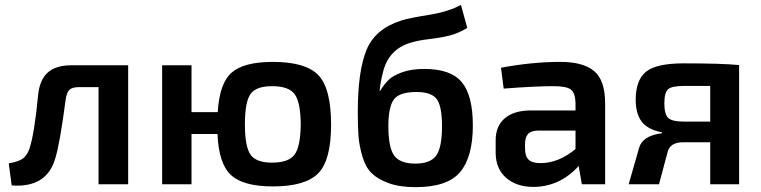

<svg xmlns="http://www.w3.org/2000/svg" viewBox="-20 -759 3134 791"><path d="M508 -490V0H386V-400H305Q277 -400 265.5 -388.5Q254 -377 250 -345Q227 -171 209 -111Q175 16 28 5L16 -86Q56 -93 73 -105Q90 -117 101 -145Q122 -209 137 -367Q143 -429 176 -459.5Q209 -490 274 -490Z M1104 -504Q1239 -504 1291.5 -449.5Q1344 -395 1344 -245Q1344 -99 1291 -45Q1238 9 1104 9Q983 9 932 -37.5Q881 -84 876 -207H769V0H648V-490H769V-297H877Q884 -416 934.5 -460Q985 -504 1104 -504ZM1101 -89Q1169 -89 1193.5 -122Q1218 -155 1219 -247Q1218 -339 1193.5 -371.5Q1169 -404 1101 -404Q1035 -404 1012 -371.5Q989 -339 989 -247Q989 -155 1012 -122Q1035 -89 1101 -89Z M1879 -739 1905 -644Q1867 -621 1830 -612Q1793 -603 1749 -598Q1705 -593 1675 -584Q1579 -557 1557 -458Q1547 -420 1544 -385H1546Q1563 -412 1580.5 -429.5Q1598 -447 1636 -461Q1674 -475 1728 -475Q1837 -475 1882.5 -420.5Q1928 -366 1928 -242Q1928 -113 1876 -50.5Q1824 12 1692 12Q1626 12 1581 -4.5Q1536 -21 1511 -45.5Q1486 -70 1473 -114.5Q1460 -159 1457 -197Q1454 -235 1454 -297Q1454 -466 1490 -553.5Q1526 -641 1635 -675Q1662 -684 1745.5 -697.5Q1829 -711 1879 -739ZM1696 -380Q1625 -380 1602.5 -349Q1580 -318 1580 -240Q1580 -151 1604 -118Q1628 -85 1691 -85Q1753 -85 1777 -118Q1801 -151 1801 -239Q1801 -322 1779 -351Q1757 -380 1696 -380Z M2288 -504Q2383 -504 2428 -466Q2473 -428 2473 -333V0H2377L2364 -75Q2285 11 2177 11Q2108 11 2065 -26.5Q2022 -64 2022 -131V-181Q2022 -240 2060 -272Q2098 -304 2167 -304H2351V-334Q2350 -376 2332 -390Q2314 -404 2261 -404Q2185 -404 2055 -394L2044 -480Q2173 -504 2288 -504ZM2143 -147Q2143 -115 2158 -101Q2173 -87 2207 -87Q2281 -87 2351 -145V-221H2195Q2166 -220 2154.5 -206Q2143 -192 2143 -166Z M2797 -498Q2953 -498 3025 -491V0H2906V-173H2796Q2739 -173 2730 -131L2695 0H2570L2613 -150Q2627 -200 2707 -210V-214Q2649 -225 2624 -257.5Q2599 -290 2599 -348Q2599 -429 2641.5 -463.5Q2684 -498 2797 -498ZM2799 -258H2906V-405H2799Q2747 -405 2732 -391Q2717 -377 2717 -333Q2717 -289 2732.5 -273.5Q2748 -258 2799 -258Z"/></svg>

Font: Exo 2 Semi Bold
Style: Regular
Weight: 600
Designer: Natanael Gama
Version: Version 1.001;PS 001.001;hotconv 1.0.88;makeotf.lib2.5.64775